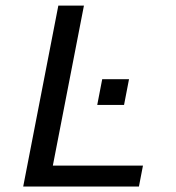

<svg xmlns="http://www.w3.org/2000/svg" viewBox="-20 -679 640 699"><path d="M64.5 0 192.4 -658.7H285.6L172.4 -76.2H500.5L485.8 0ZM334 -296.9 352.1 -390.6H449.7L431.6 -296.9Z"/></svg>

Font: Liberation Mono
Style: Italic
Weight: 400
Italic angle: -12°
Monospace: yes
Designer: Steve Matteson
Foundry: Ascender Corporation
Version: Version 2.1.5